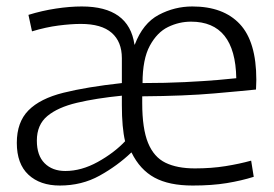

<svg xmlns="http://www.w3.org/2000/svg" viewBox="-20 -564 849 594"><path d="M165 10Q104 10 68 -23.5Q32 -57 32 -122Q32 -186 68 -222.5Q104 -259 176 -277Q248 -295 357 -307V-384Q357 -435 325.5 -462.5Q294 -490 230 -490Q200 -490 161 -485Q122 -480 79 -467L68 -518Q110 -531 153 -537.5Q196 -544 233 -544Q379 -544 396 -426H397Q422 -492 471 -518Q520 -544 575 -544Q671 -544 722 -489.5Q773 -435 773 -317Q773 -308 772.5 -300.5Q772 -293 772 -287Q734 -283 643 -275Q552 -267 420 -266Q420 -263 420 -256.5Q420 -250 420 -245Q420 -166 438 -122Q456 -78 492 -60.5Q528 -43 583 -43Q634 -43 677.5 -50Q721 -57 757 -67L765 -17Q727 -5 681.5 2.5Q636 10 576 10Q503 10 458 -14.5Q413 -39 387 -92H386Q343 -51 288 -20.5Q233 10 165 10ZM421 -307Q492 -307 552 -310Q612 -313 653 -316.5Q694 -320 711 -322Q708 -497 571 -497Q534 -497 500 -480.5Q466 -464 443.5 -422.5Q421 -381 421 -307ZM182 -35Q232 -35 282.5 -63Q333 -91 367 -127Q357 -169 357 -239V-268Q277 -260 218 -246Q159 -232 126.5 -205Q94 -178 94 -129Q94 -83 118 -59Q142 -35 182 -35Z"/></svg>

Font: Georama Light
Style: Regular
Weight: 300
Designer: Jean-Baptiste Levee
Foundry: Production Type
Version: Version 1.000